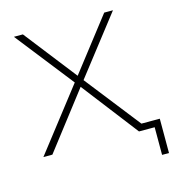

<svg xmlns="http://www.w3.org/2000/svg" viewBox="-98 -602 733 805"><g transform="rotate(-15 268.5 -199.5)"><path d="M439 0 251 -244 63 0H24L232 -268L35 -519H74L251 -292L427 -519H465L270 -268L480 0ZM537 -29V120H507V0H440V-29Z"/></g></svg>

Font: Montserrat Alternates ExLight
Style: Regular
Weight: 275
Designer: Julieta Ulanovsky
Foundry: Julieta Ulanovsky
Version: Version 7.200